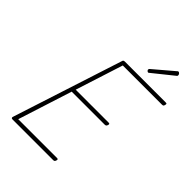

<svg xmlns="http://www.w3.org/2000/svg" viewBox="-337 -1423 1592 1592"><g transform="rotate(45 459.0 -627.0)"><path d="M108 0Q99 0 95.5 -3.5Q92 -7 93 -15L406 -982Q408 -991 412.5 -994.5Q417 -998 430 -998H906Q917 -998 918 -993Q919 -988 917 -981Q915 -970 910.5 -966.5Q906 -963 896 -963H437L303 -545H689Q699 -545 700.5 -540.5Q702 -536 700 -528Q697 -518 692 -514Q687 -510 678 -510H291L139 -35H594Q604 -35 605.5 -30.5Q607 -26 605 -18Q602 -8 597.5 -4Q593 0 584 0ZM627 -1070Q621 -1070 615 -1076Q609 -1082 609 -1087Q609 -1089 610 -1092Q611 -1095 613 -1098L787 -1246Q790 -1249 793 -1251.5Q796 -1254 799 -1254Q804 -1254 809 -1250.5Q814 -1247 817 -1241.5Q820 -1236 820 -1230Q820 -1228 819.5 -1225.5Q819 -1223 816 -1220L638 -1077Q634 -1074 632 -1072Q630 -1070 627 -1070Z"/></g></svg>

Font: Playwrite MX Thin
Style: Regular
Weight: 250
Designer: Veronika Burian, José Scaglione
Foundry: TypeTogether
Version: Version 1.002